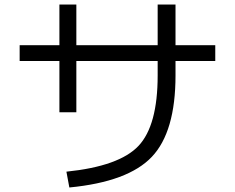

<svg xmlns="http://www.w3.org/2000/svg" viewBox="-20 -797 1040 850"><path d="M67 -597H243V-777H318V-597H678V-777H757V-597H933V-527H757V-463Q757 -213 652 -102.5Q547 8 287 33L274 -37Q508 -61 593 -151Q678 -241 678 -463V-527H318V-300H243V-527H67Z"/></svg>

Font: M PLUS 1p
Style: Regular
Weight: 400
Version: Version 1.062